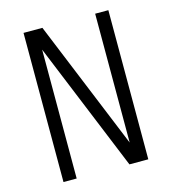

<svg xmlns="http://www.w3.org/2000/svg" viewBox="-109 -825 819 914"><g transform="rotate(-15 300.0 -367.5)"><path d="M91 0V-735H184L444 -100V-735H509V0H416L156 -635V0Z"/></g></svg>

Font: Iosevka Curly Light Extended
Style: Regular
Weight: 300
Width: 7
Monospace: yes
Designer: Belleve Invis
Foundry: Belleve Invis
Version: Version 11.1.0; ttfautohint (v1.8.3)